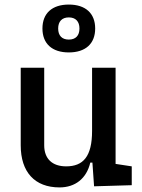

<svg xmlns="http://www.w3.org/2000/svg" viewBox="-20 -816 626 846"><path d="M242.2 9.8C311.5 9.8 361.3 -29.3 377.9 -99.6H387.2L394.5 4.9L560.5 0V-83L489.3 -93.8V-517.6H385.7V-239.3C385.7 -126.5 346.7 -83 271.5 -83C210.4 -83 174.8 -116.2 174.8 -175.8V-517.6H71.3V-175.8C71.3 -57.6 133.3 9.8 242.2 9.8ZM283.2 -585C356.9 -585 399.4 -623.5 399.4 -690.4C399.4 -757.3 356.9 -795.9 283.2 -795.9C209.5 -795.9 167 -757.3 167 -690.4C167 -623.5 209.5 -585 283.2 -585ZM283.2 -641.6C252.9 -641.6 236.3 -659.2 236.3 -690.4C236.3 -721.2 252.9 -739.3 283.2 -739.3C313.5 -739.3 330.1 -721.2 330.1 -690.4C330.1 -659.2 313.5 -641.6 283.2 -641.6Z"/></svg>

Font: Cascadia Code PL
Style: Regular
Weight: 400
Monospace: yes
Designer: Aaron Bell
Foundry: Saja Typeworks
Version: Version 2404.023